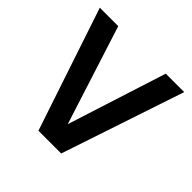

<svg xmlns="http://www.w3.org/2000/svg" viewBox="-185 -921 1097 1097"><g transform="rotate(45 363.0 -372.5)"><path d="M271 0 22 -745H171L363 -145L555 -745H704L455 0Z"/></g></svg>

Font: Plus Jakarta Text
Style: Bold
Weight: 700
Designer: Gumpita Rahayu
Foundry: Tokotype Studio
Version: Version 1.000